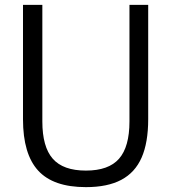

<svg xmlns="http://www.w3.org/2000/svg" viewBox="-20 -760 704 789"><path d="M74.5 -270V-740H154V-261Q154 -156.5 196.8 -107.8Q239.5 -59 333 -59Q426.5 -59 469.2 -107.8Q512 -156.5 512 -261V-740H589V-270Q589 -174 562 -112.5Q535 -51 478.5 -21Q422 9 333 9Q199 9 136.8 -59Q74.5 -127 74.5 -270Z"/></svg>

Font: Encode Sans Semi Condensed
Style: Regular
Weight: 400
Width: 4
Designer: Multiple Designers
Foundry: Impallari Type
Version: Version 2.000